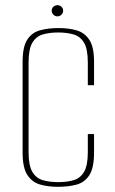

<svg xmlns="http://www.w3.org/2000/svg" viewBox="-20 -707 441 739"><path d="M203 12Q164 12 133.5 3Q103 -6 85 -34Q67 -62 67 -120V-469Q67 -527 85 -554.5Q103 -582 134.5 -590.5Q166 -599 205 -599Q245 -599 275.5 -590Q306 -581 324 -553.5Q342 -526 342 -469V-379H318V-467Q318 -518 303.5 -542.5Q289 -567 263 -574.5Q237 -582 204 -582Q171 -582 145 -574.5Q119 -567 104.5 -542.5Q90 -518 90 -467V-121Q90 -70 104.5 -45.5Q119 -21 145 -13.5Q171 -6 204 -6Q238 -6 263.5 -13.5Q289 -21 303.5 -45.5Q318 -70 318 -121V-191H342V-120Q342 -61 324 -33Q306 -5 275 3.5Q244 12 203 12ZM201 -644Q192 -644 185.5 -650.5Q179 -657 179 -666Q179 -675 185.5 -681Q192 -687 201 -687Q210 -687 216.5 -681Q223 -675 223 -666Q223 -657 216.5 -650.5Q210 -644 201 -644Z"/></svg>

Font: Alumni Sans Thin
Style: Regular
Weight: 100
Designer: Robert E. Leuschke
Foundry: Robert E. Leuschke
Version: Version 1.018